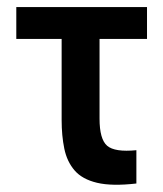

<svg xmlns="http://www.w3.org/2000/svg" viewBox="-20 -518 461 542"><path d="M261 -183Q261 -125 282.5 -106.5Q304 -88 365 -94V0Q296 8 254 -2Q212 -12 190.5 -37Q169 -62 161.5 -98.5Q154 -135 154 -179V-408H26V-498H395V-408H261Z"/></svg>

Font: Syne SemiBold
Style: Regular
Weight: 600
Designer: Lucas Descroix
Foundry: Bonjour Monde
Version: Version 2.200; ttfautohint (v1.8.4)